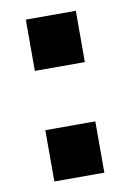

<svg xmlns="http://www.w3.org/2000/svg" viewBox="-65 -548 399 590"><g transform="rotate(-10 134.5 -252.5)"><path d="M57 -160H213V0H57ZM57 -505H213V-345H57Z"/></g></svg>

Font: Sora-SIA SemiBold
Style: Regular
Weight: 600
Designer: Jonathan Barnbrook, Julián Moncada
Foundry: Barnbrook Fonts
Version: Version 2.000